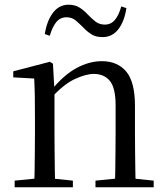

<svg xmlns="http://www.w3.org/2000/svg" viewBox="-20 -788 701 808"><path d="M41.7 0V-27.8L150.4 -38.6H182.8L286.7 -27.8V0ZM123.9 0Q125.1 -24.4 125.6 -65.3Q126.1 -106.3 126.6 -150.7Q127.1 -195.1 127.1 -228.5V-289.4Q127.1 -340.8 126.5 -380.8Q125.9 -420.7 123.9 -457.5L35.8 -462.4V-487.9L189.9 -528L202.9 -519.8L209.3 -403.1V-401.7V-228.5Q209.3 -195.1 209.8 -150.7Q210.3 -106.3 210.8 -65.3Q211.3 -24.4 212.3 0ZM381.8 0V-27.8L489.3 -38.6H522.3L626.8 -27.8V0ZM463.5 0Q464.5 -24.4 465 -64.8Q465.5 -105.3 466 -149.7Q466.5 -194.1 466.5 -228.5V-344.3Q466.5 -418.1 442.4 -447.5Q418.3 -476.9 374.6 -476.9Q340.9 -476.9 293.8 -454.8Q246.6 -432.7 192.2 -372.4L183.7 -406H193.8Q248.4 -472.9 302.1 -501.7Q355.9 -530.6 408.5 -530.6Q474 -530.6 511 -487.1Q548 -443.5 548 -342.4V-228.5Q548 -194.1 548.5 -149.7Q549 -105.3 549.6 -64.8Q550.2 -24.4 551.2 0ZM168.5 -644.7Q177.1 -699.9 202.7 -734.1Q228.3 -768.2 269.1 -768.2Q295.9 -768.2 315.3 -755.8Q334.7 -743.3 349.1 -727.1Q366.6 -709 382.5 -696.8Q398.5 -684.5 421.1 -684.5Q447.1 -684.5 463.7 -704.4Q480.3 -724.3 490.3 -761L512 -753.8Q503.6 -698.2 478.1 -665Q452.6 -631.8 410.9 -631.8Q383.1 -631.8 364.5 -643.8Q345.9 -655.8 331.5 -671.2Q314.9 -687.9 298.9 -701.6Q283 -715.3 259.6 -715.3Q233.6 -715.3 217 -695.2Q200.5 -675 189.5 -637.5Z"/></svg>

Font: Noto Serif HK ExtraLight
Style: Regular
Weight: 200
Designer: Ryoko NISHIZUKA 西塚涼子 (kana & ideographs); Frank Grießhammer (Latin, Greek & Cyrillic); Wenlong ZHANG 张文龙 (bopomofo); San
Foundry: Adobe
Version: Version 2.002-H1;hotconv 1.1.0;makeotfexe 2.6.0